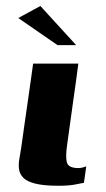

<svg xmlns="http://www.w3.org/2000/svg" viewBox="-20 -609 351 634"><path d="M238.7 -399Q230.1 -332.7 220.4 -266Q210.8 -199.3 201.9 -132.4Q195.9 -92.4 200.7 -73.2Q205.5 -54 239.1 -54Q246.1 -54 254.1 -56.2Q262.1 -58.4 264.8 -59.7L257.2 -5.4Q250.2 -4.4 229.4 0Q208.7 4.4 173.5 4.4Q124.4 4.4 96.5 -2.7Q68.6 -9.8 56.7 -22.3Q44.8 -34.9 42.7 -51Q40.7 -67.1 44.1 -85.2Q47.4 -103.3 50.1 -121.7Q54.4 -152.5 59.9 -191.4Q65.4 -230.3 71.1 -269.6Q76.8 -309 81.6 -343.1Q86.4 -377.1 89.4 -399Q126.7 -399 164 -399Q201.3 -399 238.7 -399ZM169.9 -460 40.3 -549.5 113.3 -589.2 231.4 -460Z"/></svg>

Font: Genos Thin
Style: Italic
Weight: 100
Italic angle: -8°
Designer: Robert E. Leuschke
Foundry: Robert E. Leuschke
Version: Version 1.010